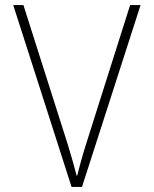

<svg xmlns="http://www.w3.org/2000/svg" viewBox="-20 -734 603 754"><path d="M261 0H302L532 -714H491L317 -165C302 -118 292 -79 283 -44H281C272 -79 261 -118 247 -164L72 -714H32Z"/></svg>

Font: Noto Sans Mono SemiCondensed ExtraLight
Style: Regular
Weight: 200
Width: 4
Designer: Monotype Design Team
Foundry: Monotype Imaging Inc.
Version: Version 2.014